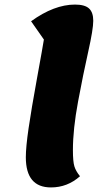

<svg xmlns="http://www.w3.org/2000/svg" viewBox="-20 -795 462 840"><path d="M203 25Q93 25 93 -107Q93 -151 105 -233.5Q117 -316 142 -453Q167 -590 172 -622L116 -702Q217 -775 308 -775Q351 -775 369.5 -758Q388 -741 388 -704Q388 -667 366 -569Q344 -471 321.5 -350.5Q299 -230 299 -138Q299 -88 305.5 -67Q312 -46 330 -24Q275 25 203 25Z"/></svg>

Font: Lemonada
Style: Bold
Weight: 700
Designer: Mohamed Gaber (Arabic), Eduardo Tunni (Latin)
Foundry: Kief Type Foundry
Version: Version 4.004